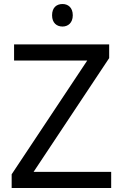

<svg xmlns="http://www.w3.org/2000/svg" viewBox="-20 -1001 612 955"><path d="M291 -981C262 -981 239 -964 239 -925C239 -887 262 -869 291 -869C318 -869 342 -887 342 -925C342 -964 318 -981 291 -981ZM533 -66V-146H147L523 -712V-780H50V-700H414L38 -134V-66Z"/></svg>

Font: Noto Sans Malayalam UI
Style: Regular
Weight: 400
Designer: Jelle Bosma - Monotype Design Team
Foundry: Monotype Imaging Inc.
Version: Version 2.104